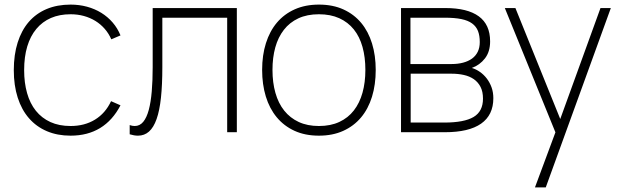

<svg xmlns="http://www.w3.org/2000/svg" viewBox="-20 -575 2702 835"><path d="M287 15Q229.5 15 183.8 -4.5Q138 -24 106 -60.8Q74 -97.5 57 -150.5Q40 -203.5 40 -270Q40 -337 56.8 -390Q73.5 -443 105.2 -479.8Q137 -516.5 183 -535.8Q229 -555 287 -555Q324.5 -555 358.5 -545.8Q392.5 -536.5 420.8 -519Q449 -501.5 470.2 -476.8Q491.5 -452 504 -421L464 -404Q453 -429.5 435.2 -449.8Q417.5 -470 394.8 -484Q372 -498 344.8 -505.5Q317.5 -513 287 -513Q239 -513 201.5 -496.8Q164 -480.5 138 -449.2Q112 -418 98.5 -373Q85 -328 85 -270Q85 -215 97.8 -170Q110.5 -125 136 -93.2Q161.5 -61.5 199.2 -44.2Q237 -27 287 -27Q348 -27 393.2 -54.8Q438.5 -82.5 463 -135L504 -117Q470 -51.5 415.5 -18.2Q361 15 287 15Z M544 -31Q550 -29 555.2 -28Q560.5 -27 566 -27Q588 -27 603 -45.2Q618 -63.5 627 -97Q636 -130.5 640 -177.8Q644 -225 644 -283V-540H1010V0H968V-498H686V-283Q686 -206.5 680 -150.2Q674 -94 661 -57.2Q648 -20.5 628 -2.8Q608 15 580 15Q563.5 15 544 9Z M1367 15Q1307 15 1261 -6Q1215 -27 1183.5 -65Q1152 -103 1136 -155.5Q1120 -208 1120 -271Q1120 -335 1136.5 -387.2Q1153 -439.5 1184.5 -476.8Q1216 -514 1262 -534.5Q1308 -555 1367 -555Q1427.5 -555 1473.5 -534Q1519.5 -513 1550.8 -475.5Q1582 -438 1598 -385.8Q1614 -333.5 1614 -271Q1614 -207 1597.8 -154.2Q1581.5 -101.5 1550 -64Q1518.5 -26.5 1472.5 -5.8Q1426.5 15 1367 15ZM1367 -27Q1418 -27 1456 -44.8Q1494 -62.5 1519 -94.8Q1544 -127 1556.5 -171.8Q1569 -216.5 1569 -271Q1569 -326 1556.5 -370.8Q1544 -415.5 1518.8 -447Q1493.5 -478.5 1455.5 -495.8Q1417.5 -513 1367 -513Q1315.5 -513 1277.5 -495.2Q1239.5 -477.5 1214.5 -445.2Q1189.5 -413 1177.2 -368.8Q1165 -324.5 1165 -271Q1165 -216 1177.8 -171Q1190.5 -126 1216 -94Q1241.5 -62 1279.2 -44.5Q1317 -27 1367 -27Z M1915 0H1724V-540H1916.5Q2013 -540 2062.2 -504Q2111.5 -468 2111.5 -395Q2111.5 -350 2089 -321Q2066.5 -292 2032 -279.5Q2050.5 -274 2067.2 -262.2Q2084 -250.5 2097 -233.5Q2110 -216.5 2117.8 -195Q2125.5 -173.5 2125.5 -148Q2125.5 -74.5 2072.2 -37.2Q2019 0 1915 0ZM1914.5 -498H1765V-296.5H1944.5Q1971.5 -296.5 1994 -302.5Q2016.5 -308.5 2032.8 -320.2Q2049 -332 2057.8 -350Q2066.5 -368 2066.5 -392Q2066.5 -420 2058.8 -440Q2051 -460 2033.2 -473Q2015.5 -486 1986.5 -492Q1957.5 -498 1914.5 -498ZM1912.5 -42Q1998.5 -42 2039.5 -66.2Q2080.5 -90.5 2080.5 -146Q2080.5 -176.5 2069.8 -197.2Q2059 -218 2040.5 -230.8Q2022 -243.5 1997.2 -249Q1972.5 -254.5 1944.5 -254.5H1766V-42Z M2306.5 240 2395.5 0.5 2175.5 -540H2221.5L2416.5 -57.5L2591.5 -540H2636.5L2353.5 240Z"/></svg>

Font: Vela Sans ExtLt
Style: Regular
Weight: 200
Designer: Principal design: Mikhail Sharanda - project Manrope.
Design modification: Ravid Balaliev
Foundry: Mikhail Sharanda
Version: Version 1.001